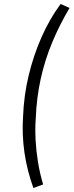

<svg xmlns="http://www.w3.org/2000/svg" viewBox="-20 -751 370 966"><path d="M148 195Q116 106 103 16.5Q90 -73 96 -164Q100 -270 124 -370.5Q148 -471 188.5 -563Q229 -655 285 -731L330 -711Q280 -627 243 -538.5Q206 -450 185 -355Q164 -260 160 -157Q156 -103 159 -47.5Q162 8 171 64Q180 120 197 177Z"/></svg>

Font: Nunitoga
Style: Light Italic
Weight: 300
Italic angle: -9°
Designer: Vernon Adams
Foundry: Vernon Adams
Version: Version 1.0